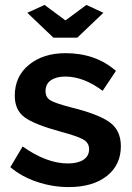

<svg xmlns="http://www.w3.org/2000/svg" viewBox="-20 -750 537 780"><path d="M91 -698 161 -730 246 -667 331 -730 400 -698 294 -597H197ZM259 10Q193 10 129.5 -11.5Q66 -33 22 -71L72 -155Q169 -86 256 -86Q296 -86 319 -101Q342 -116 342 -144Q342 -170 318 -183.5Q294 -197 227 -215Q120 -244 80 -273.5Q40 -303 40 -361Q40 -440 98 -487Q156 -534 246 -534Q369 -534 451 -462L397 -381Q320 -439 245 -439Q209 -439 187 -424Q165 -409 165 -380Q165 -354 185.5 -342Q206 -330 268 -314Q381 -286 426 -253Q471 -220 471 -156Q471 -80 414 -35Q357 10 259 10Z"/></svg>

Font: Raleway
Style: Bold
Weight: 700
Designer: Matt McInerney, Pablo Impallari, Rodrigo Fuenzalida
Foundry: Matt McInerney, Pablo Impallari, Rodrigo Fuenzalida
Version: Version 3.000